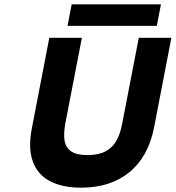

<svg xmlns="http://www.w3.org/2000/svg" viewBox="-20 -854 809 884"><path d="M127 -265 207 -680H357L281 -287Q272 -237 277.5 -205.5Q283 -174 308 -157Q333 -140 383 -140Q433 -140 465.5 -157Q498 -174 516 -206Q534 -238 543 -287L619 -680H769L689 -265Q662 -131 575 -60.5Q488 10 354 10Q265 10 208 -21Q151 -52 130 -113.5Q109 -175 127 -265ZM310 -834H721L702 -735H291Z"/></svg>

Font: Teachers[wght] Italic
Style: Regular
Weight: 400
Designer: Alfredo Marco Pradil & Chank Diesel
Version: Version 1.000;Glyphs 3.1.2 (3151)